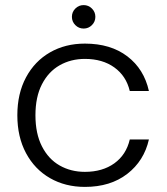

<svg xmlns="http://www.w3.org/2000/svg" viewBox="-20 -725 653 753"><path d="M313 -554Q414 -554 479.5 -504Q545 -454 564 -368H489Q475 -427 428.5 -460.5Q382 -494 313 -494Q258 -494 214 -469Q170 -444 144.5 -394.5Q119 -345 119 -273Q119 -201 144.5 -151Q170 -101 214 -76Q258 -51 313 -51Q382 -51 428.5 -84.5Q475 -118 489 -178H564Q545 -94 479 -43Q413 8 313 8Q236 8 176 -26.5Q116 -61 82 -124.5Q48 -188 48 -273Q48 -358 82 -421.5Q116 -485 176 -519.5Q236 -554 313 -554ZM262 -659Q262 -678 275.5 -691.5Q289 -705 308 -705Q327 -705 340.5 -691.5Q354 -678 354 -659Q354 -640 340.5 -626.5Q327 -613 308 -613Q289 -613 275.5 -626.5Q262 -640 262 -659Z"/></svg>

Font: Poppins-tnum Light
Style: Regular
Weight: 300
Designer: Ninad Kale (Devanagari), Jonny Pinhorn (Latin)
Foundry: Indian Type Foundry
Version: Version 4.004